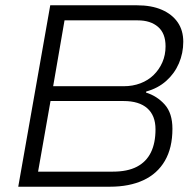

<svg xmlns="http://www.w3.org/2000/svg" viewBox="-20 -706 731 726"><path d="M49 0 170 -686H498Q553 -686 592 -669Q631 -652 652 -621.5Q673 -591 673 -548Q673 -505 656.5 -466.5Q640 -428 608.5 -400Q577 -372 533 -360L532 -356Q574 -343 603 -310.5Q632 -278 632 -219Q632 -147 603.5 -98Q575 -49 522 -24.5Q469 0 396 0ZM124 -57H407Q462 -57 497.5 -75.5Q533 -94 550.5 -129.5Q568 -165 568 -217Q568 -269 537 -296.5Q506 -324 447 -324H171ZM181 -380H448Q482 -380 511 -391Q540 -402 561 -422.5Q582 -443 594 -470.5Q606 -498 606 -531Q606 -580 577.5 -604.5Q549 -629 501 -629H224Z"/></svg>

Font: Archivo SemiBold ExtraLight
Style: Italic
Weight: 250
Italic angle: -10°
Version: Version 2.001